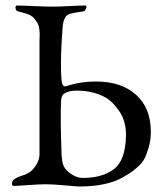

<svg xmlns="http://www.w3.org/2000/svg" viewBox="-20 -671 606 695"><path d="M172 -647Q195 -647 231 -649Q267 -651 288 -651Q297 -651 290 -637Q287 -631 283 -630Q234 -623 226 -618Q210 -608 207 -576Q199 -474 201 -408Q202 -378 205.5 -367Q209 -356 220 -359Q271 -376 327 -376Q419 -376 472.5 -328Q526 -280 526 -194Q526 -163 518 -136.5Q510 -110 502 -95Q494 -80 476 -64.5Q458 -49 451 -45Q444 -41 426 -30Q369 4 266 4Q259 4 215 0Q171 -4 146 -4Q123 -4 82 -1Q41 2 29 2Q23 2 23.5 -7Q24 -16 29 -20Q40 -29 62 -36Q84 -43 95 -54Q123 -82 123 -114V-522Q123 -526 123.5 -537.5Q124 -549 123.5 -554Q123 -559 122 -567.5Q121 -576 118 -582.5Q115 -589 110 -596Q106 -601 103.5 -604.5Q101 -608 96.5 -611Q92 -614 90 -615.5Q88 -617 81.5 -619.5Q75 -622 72.5 -622.5Q70 -623 60 -626Q50 -629 45 -630Q36 -632 36 -645Q37 -650 40 -651Q60 -651 102.5 -649Q145 -647 172 -647ZM436 -179Q437 -230 413 -266.5Q389 -303 362 -318Q317 -343 258 -343Q228 -343 212 -332Q203 -326 201 -307Q198 -245 203 -108Q205 -71 220 -56Q249 -27 280 -27Q350 -27 392 -58.5Q434 -90 436 -179Z"/></svg>

Font: EB Garamond
Style: SC
Weight: 400
Version: Version 000.010